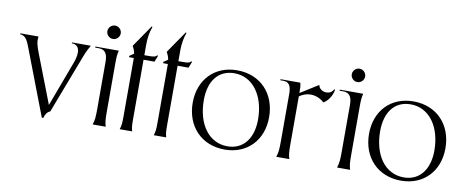

<svg xmlns="http://www.w3.org/2000/svg" viewBox="-62 -961 3017 1244"><g transform="rotate(10 1446.0 -339.0)"><path d="M262 14C268 -11 281 -29 299 -35L446 -420C462 -461 470 -476 484 -500H360V-494C411 -494 421 -446 395 -375L283 -75L162 -388C140 -445 135 -466 140 -500H20V-494C60 -492 72 -456 92 -404L252 14Z M584 0H670C662 -25 660 -45 660 -95V-416C660 -460 662 -476 668 -500H514V-493H537C578 -493 596 -469 596 -413V-105C596 -50 594 -30 584 0ZM617 -568C641 -568 661 -588 661 -612C661 -636 641 -656 617 -656C593 -656 573 -636 573 -612C573 -588 593 -568 617 -568Z M762 0H844C838 -20 836 -36 836 -76V-470H908L924 -511L918 -514C910 -501 893 -500 861 -500H836V-572C836 -610 842 -652 856 -689L851 -692L752 -548V-544C761 -529 766 -515 769 -498L740 -478L742 -470H772V-464V-84C772 -40 770 -24 762 0Z M986 0H1068C1062 -20 1060 -36 1060 -76V-470H1132L1148 -511L1142 -514C1134 -501 1117 -500 1085 -500H1060V-572C1060 -610 1066 -652 1080 -689L1075 -692L976 -548V-544C985 -529 990 -515 993 -498L964 -478L966 -470H996V-464V-84C996 -40 994 -24 986 0Z M1454 12C1603 12 1702 -94 1702 -244C1702 -399 1600 -508 1446 -508C1297 -508 1198 -402 1198 -252C1198 -97 1300 12 1454 12ZM1468 -12C1344 -12 1266 -124 1266 -281C1266 -406 1326 -486 1432 -486C1553 -486 1634 -375 1634 -217C1634 -93 1572 -12 1468 -12Z M1792 0H1878C1870 -25 1868 -45 1868 -95V-411C1890 -427 1917 -436 1942 -436C1977 -436 2009 -421 2031 -400C2055 -412 2086 -450 2092 -494L2086 -496C2077 -476 2058 -467 2039 -467C2015 -467 1990 -482 1986 -507L1868 -433C1868 -457 1868 -482 1862 -500H1732V-493H1752C1788 -493 1804 -470 1804 -416V-105C1804 -50 1802 -30 1792 0Z M2192 0H2278C2270 -25 2268 -45 2268 -95V-416C2268 -460 2270 -476 2276 -500H2122V-493H2145C2186 -493 2204 -469 2204 -413V-105C2204 -50 2202 -30 2192 0ZM2225 -568C2249 -568 2269 -588 2269 -612C2269 -636 2249 -656 2225 -656C2201 -656 2181 -636 2181 -612C2181 -588 2201 -568 2225 -568Z M2614 12C2763 12 2862 -94 2862 -244C2862 -399 2760 -508 2606 -508C2457 -508 2358 -402 2358 -252C2358 -97 2460 12 2614 12ZM2628 -12C2504 -12 2426 -124 2426 -281C2426 -406 2486 -486 2592 -486C2713 -486 2794 -375 2794 -217C2794 -93 2732 -12 2628 -12Z"/></g></svg>

Font: Sinistre
Style: Regular
Weight: 400
Designer: Jules Durand
Foundry: Collletttivo
Version: Version 69.420;Glyphs 3.2 (3217)